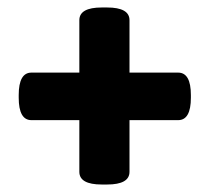

<svg xmlns="http://www.w3.org/2000/svg" viewBox="-20 -493 560 513"><path d="M252 0Q192 0 192 -34V-172H64Q30 -172 30 -232V-239Q30 -299 64 -299H192V-439Q192 -473 252 -473H266Q326 -473 326 -439V-299H456Q490 -299 490 -239V-232Q490 -172 456 -172H326V-34Q326 0 266 0Z"/></svg>

Font: Asap Condensed Black
Style: Regular
Weight: 900
Width: 3
Designer: Pablo Cosgaya
Foundry: Omnibus-Type
Version: Version 3.001; ttfautohint (v1.8.4.7-5d5b)